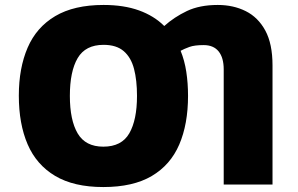

<svg xmlns="http://www.w3.org/2000/svg" viewBox="-20 -745 1201 775"><path d="M739 -358Q739 -244 703.5 -161.5Q668 -79 592.5 -34.5Q517 10 397 10Q278 10 202.5 -35Q127 -80 91.5 -162.5Q56 -245 56 -359Q56 -470 91.5 -552.5Q127 -635 203 -680Q279 -725 398 -725Q480 -725 541 -703Q602 -681 643 -640Q683 -676 734.5 -700.5Q786 -725 859 -725Q922 -725 972 -700Q1022 -675 1051 -621.5Q1080 -568 1080 -481V0H883V-465Q883 -512 862.5 -537.5Q842 -563 802 -563Q765 -563 744.5 -555.5Q724 -548 709 -540Q725 -501 732 -455Q739 -409 739 -358ZM262 -358Q262 -260 293.5 -206.5Q325 -153 397 -153Q471 -153 502 -207Q533 -261 533 -358Q533 -421 521 -467Q509 -513 479.5 -538.5Q450 -564 398 -564Q325 -564 293.5 -510.5Q262 -457 262 -358Z"/></svg>

Font: Noto Sans Black
Style: Regular
Weight: 900
Designer: Monotype Design Team
Foundry: Monotype Imaging Inc.
Version: Version 2.007